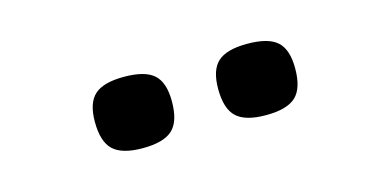

<svg xmlns="http://www.w3.org/2000/svg" viewBox="-30 -944 661 325"><g transform="rotate(-15 300.0 -781.5)"><path d="M408 -719Q372 -719 356.5 -733.5Q341 -748 341 -783Q341 -816 356.5 -830Q372 -844 408 -844Q445 -844 460.5 -830Q476 -816 476 -783Q476 -748 460.5 -733.5Q445 -719 408 -719ZM192 -719Q156 -719 140.5 -733.5Q125 -748 125 -783Q125 -816 140.5 -830Q156 -844 192 -844Q229 -844 244.5 -830Q260 -816 260 -783Q260 -748 244.5 -733.5Q229 -719 192 -719Z"/></g></svg>

Font: Victor Mono Thin
Style: Regular
Weight: 400
Monospace: yes
Version: Version 1.561;gftools[0.9.30]